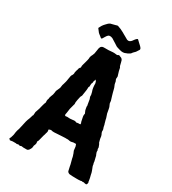

<svg xmlns="http://www.w3.org/2000/svg" viewBox="-207 -980 978 1089"><g transform="rotate(30 282.0 -435.5)"><path d="M536 -21Q540 -18 537 -8Q535 1 525 -2Q524 -2 522 -2L521 -3Q512 -5 510 -4Q508 -2 506 -4Q503 -6 495 -3Q492 -3 487 -2.5Q482 -2 480 -2Q479 -2 476.5 -2Q474 -2 472 -2Q470 -2 469 -2Q437 -2 422 -4Q409 -8 407 -17L401 -44Q401 -47 399 -55Q390 -86 390 -89Q390 -90 389 -95Q388 -100 387 -103Q386 -105 384.5 -110Q383 -115 382 -118L381 -120Q377 -128 376 -132Q374 -148 373 -157Q372 -159 371 -163Q370 -167 369 -169Q367 -173 362 -171H352Q351 -170 347 -170Q335 -166 327 -168Q325 -169 320 -169.5Q315 -170 313 -170H309Q305 -169 305 -170H297Q294 -170 287 -169.5Q280 -169 276 -169Q228 -166 227 -166Q214 -166 210 -168Q206 -170 193 -165Q192 -164 192 -161Q196 -153 190 -138Q190 -135 188 -129.5Q186 -124 185 -121Q181 -108 175 -82Q174 -80 172 -76.5Q170 -73 170 -72Q170 -69 171 -69Q173 -60 169 -51Q164 -42 165 -38Q165 -29 161 -22Q154 -8 149 -7Q148 -7 146 -5L145 -4Q144 -4 143 -4H118Q116 -4 112 -5Q108 -6 105 -5.5Q102 -5 100 -3H94Q93 -3 87 -5Q84 -7 80 -3H75Q72 -3 71 -4H56Q53 -5 37 -2Q32 0 30 -4L25 -9V-10Q32 -22 32 -27Q32 -29 34 -33Q34 -35 35 -37Q36 -39 36 -41Q38 -59 40 -66Q40 -68 42 -73.5Q44 -79 45 -82Q49 -96 50 -103Q52 -109 54 -121Q56 -133 58 -139Q58 -141 60 -145.5Q62 -150 62 -152Q64 -156 67 -164.5Q70 -173 71 -177Q73 -188 77 -192V-199Q78 -201 78 -205.5Q78 -210 78 -212Q79 -216 84.5 -231Q90 -246 91 -255Q92 -257 93 -260.5Q94 -264 94 -266Q95 -268 96.5 -274Q98 -280 99 -282Q102 -286 102 -291Q100 -305 105 -315Q106 -318 106 -324Q108 -332 110 -336Q116 -347 118 -365Q118 -376 125 -388Q130 -399 131 -402Q132 -408 134 -422L137 -431Q141 -443 142 -449Q143 -453 144 -459Q145 -465 145 -466Q146 -470 147 -477.5Q148 -485 149 -489Q151 -496 154 -499Q160 -510 159 -515Q158 -518 160 -524Q160 -527 162 -532.5Q164 -538 165 -541Q166 -552 174 -559Q176 -562 175 -563Q174 -571 177 -580Q179 -587 182.5 -599.5Q186 -612 187 -617Q189 -623 189 -627Q188 -639 197 -655Q200 -662 202 -668Q204 -681 208 -705Q213 -726 237 -724H261Q294 -728 310 -725Q319 -723 326 -729H329Q337 -725 341 -724Q348 -723 354 -713Q355 -712 358 -699Q362 -676 368 -670Q369 -668 369 -664Q370 -655 379 -627Q381 -623 381 -619Q381 -609 380 -604V-603Q381 -602 381 -601Q385 -593 386 -589Q386 -587 387 -581.5Q388 -576 389 -573Q390 -570 392.5 -564.5Q395 -559 396 -556Q397 -552 399.5 -543Q402 -534 403 -529Q404 -525 409 -508Q414 -491 417 -482Q418 -479 418 -473Q417 -468 422 -458Q428 -448 430 -433Q433 -413 434 -411V-410L443 -383Q445 -377 445 -373Q447 -367 449 -359Q449 -357 450.5 -353Q452 -349 453 -346Q455 -331 460 -320Q460 -319 460 -317L461 -315Q458 -305 467 -289Q470 -284 472 -264Q473 -260 477 -245V-244Q482 -239 489 -218V-212Q488 -208 491 -203Q493 -201 492 -198Q491 -188 498 -174Q501 -170 501 -165Q504 -156 508 -136V-133Q508 -132 508.5 -129.5Q509 -127 509 -126Q511 -122 511 -121Q511 -119 511.5 -116Q512 -113 512.5 -110.5Q513 -108 514 -106Q515 -103 517.5 -97Q520 -91 521 -88Q522 -86 523.5 -81Q525 -76 526 -73Q528 -67 528 -63Q534 -41 536 -26Q537 -25 536 -23ZM334 -280V-284V-287Q332 -291 331 -294Q330 -298 328.5 -306Q327 -314 326 -318Q322 -335 326 -344Q326 -345 324 -349Q318 -361 318 -363Q318 -366 315.5 -376Q313 -386 315 -392Q314 -393 314 -394L308 -430Q307 -433 305 -437.5Q303 -442 303 -444V-451V-455Q301 -467 299 -472Q291 -491 291 -524L287 -537Q284 -538 281 -543Q281 -540 279 -534Q275 -526 276 -520Q276 -517 274 -515Q273 -514 272.5 -511Q272 -508 272 -507Q271 -503 271.5 -500Q272 -497 271.5 -493Q271 -489 268 -486V-483Q267 -478 267 -467Q266 -461 264.5 -450Q263 -439 262 -434Q262 -432 261.5 -429Q261 -426 260 -424Q259 -422 257 -418.5Q255 -415 255 -414Q254 -410 252.5 -402.5Q251 -395 250 -391Q246 -371 248 -363Q248 -362 248 -362L247 -360Q241 -338 238 -326Q236 -318 234 -298Q231 -285 232 -283Q234 -277 240 -278Q248 -280 251 -279Q266 -277 285 -280Q299 -283 308 -277Q310 -277 312 -278Q324 -280 328 -279Q333 -279 334 -280ZM149 -803Q151 -800 155.5 -794.5Q160 -789 162 -786Q165 -781 172 -776Q179 -771 181 -769Q185 -765 187 -764Q194 -757 199 -766Q201 -770 205.5 -777Q210 -784 212 -787Q223 -804 246 -794Q255 -789 272.5 -777.5Q290 -766 292 -765Q294 -764 300 -762Q303 -761 308.5 -759.5Q314 -758 317 -757Q340 -750 357 -759Q364 -762 365 -762Q382 -770 385 -777Q386 -779 388.5 -781.5Q391 -784 392 -785L401 -794Q406 -803 414 -814Q416 -817 413 -824Q409 -830 403 -835.5Q397 -841 389.5 -848Q382 -855 378 -859Q374 -864 368 -858Q362 -853 356 -844Q348 -831 337 -827Q331 -825 323 -828L302 -840Q298 -842 292 -845.5Q286 -849 281 -852Q276 -855 271 -857Q263 -862 245 -868Q244 -868 242.5 -869Q241 -870 240 -870H235Q226 -867 225 -867Q222 -867 194 -859Q185 -855 173 -841Q165 -833 159 -824Q155 -818 154 -815Q153 -813 151.5 -810Q150 -807 149 -806Z"/></g></svg>

Font: Gutenberg Clean
Style: Regular
Weight: 400
Designer: Nicola Manzari, Bruno Pierini
Foundry: Unio | Creative Solutions
Version: Version 1.001;PS 001.001;hotconv 1.0.88;makeotf.lib2.5.64775